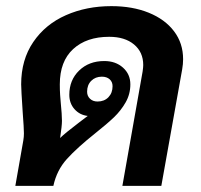

<svg xmlns="http://www.w3.org/2000/svg" viewBox="-20 -606 654 626"><path d="M577 -413Q577 -397 574 -380L506 0H379L445 -373Q447 -387 447 -394Q447 -436 417 -461Q387 -486 336 -486Q262 -486 218.5 -446Q175 -406 175 -331Q175 -312 176 -297Q177 -282 178 -272Q182 -232 182 -212Q182 -196 176 -156Q191 -171 237 -206L266 -228Q240 -231 223 -250Q206 -269 206 -297Q206 -345 238 -376Q270 -407 320 -407Q357 -407 381 -385.5Q405 -364 405 -331Q405 -299 389.5 -272Q374 -245 351.5 -223.5Q329 -202 290 -171Q231 -124 198 -87.5Q165 -51 154 0H30L56 -148Q58 -160 58 -171Q58 -188 54 -240Q49 -315 49 -331Q49 -411 88.5 -469Q128 -527 195 -556.5Q262 -586 343 -586Q412 -586 465 -564.5Q518 -543 547.5 -504Q577 -465 577 -413ZM298 -275Q320 -275 333.5 -289Q347 -303 347 -325Q347 -339 337.5 -347.5Q328 -356 312 -356Q291 -356 277.5 -342.5Q264 -329 264 -307Q264 -293 273.5 -284Q283 -275 298 -275Z"/></svg>

Font: Sarabun
Style: Bold Italic
Weight: 700
Italic angle: -10°
Designer: Suppakit Chalermlarp | Katatrad Co.,Ltd.
Foundry: Cadson Demak Co.,Ltd.
Version: Version 1.000; ttfautohint (v1.6)